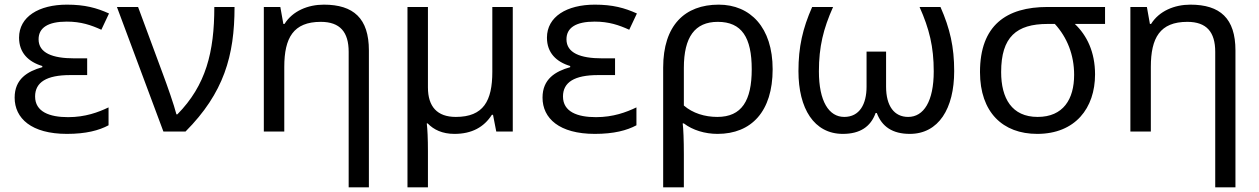

<svg xmlns="http://www.w3.org/2000/svg" viewBox="-20 -566 5416 826"><path d="M268 10C350 10 406 -5 447 -27V-104C403 -83 347 -62 273 -62C193 -62 131 -85 131 -151C131 -212 180 -243 282 -243H355V-315H299C206 -315 146 -338 146 -397C146 -447 187 -473 267 -473C329 -473 372 -458 416 -438L449 -508C396 -532 345 -546 268 -546C147 -546 62 -494 62 -404C62 -339 102 -300 162 -282V-277C98 -259 43 -226 43 -146C43 -57 115 10 268 10Z M683 0H778C943 -166 989 -326 989 -536H902C902 -342 866 -199 743 -74H739C729 -114 699 -199 681 -247L574 -536H483Z M1480 240H1567V-349C1567 -487 1501 -546 1373 -546C1305 -546 1239 -519 1204 -463H1199L1186 -536H1115V0H1203V-278C1203 -403 1242 -472 1360 -472C1443 -472 1480 -428 1480 -343Z M1733 240H1821V84C1821 30 1819 -11 1816 -35H1820C1846 -8 1883 10 1935 10C2010 10 2062 -19 2096 -72H2101L2115 0H2186V-536H2098V-257C2098 -132 2060 -63 1941 -63C1861 -63 1821 -107 1821 -190V-536H1733Z M2539 10C2621 10 2677 -5 2718 -27V-104C2674 -83 2618 -62 2544 -62C2464 -62 2402 -85 2402 -151C2402 -212 2451 -243 2553 -243H2626V-315H2570C2477 -315 2417 -338 2417 -397C2417 -447 2458 -473 2538 -473C2600 -473 2643 -458 2687 -438L2720 -508C2667 -532 2616 -546 2539 -546C2418 -546 2333 -494 2333 -404C2333 -339 2373 -300 2433 -282V-277C2369 -259 2314 -226 2314 -146C2314 -57 2386 10 2539 10Z M2833 240H2922V98C2922 38 2920 -13 2917 -35H2922C2960 -6 3013 10 3067 10C3213 10 3304 -87 3304 -268C3304 -448 3208 -546 3072 -546C2926 -546 2833 -457 2833 -275ZM3066 -63C3012 -63 2960 -79 2922 -112V-274C2922 -406 2969 -472 3068 -472C3171 -472 3214 -405 3214 -268C3214 -133 3171 -63 3066 -63Z M3606 10C3680 10 3726 -21 3747 -80H3752C3774 -21 3820 10 3894 10C4018 10 4085 -99 4085 -260C4085 -364 4067 -443 4026 -536H3936C3978 -442 3997 -365 3997 -259C3997 -130 3954 -63 3887 -63C3827 -63 3792 -110 3792 -193V-344H3708V-193C3708 -118 3678 -63 3612 -63C3546 -63 3503 -130 3503 -259C3503 -365 3522 -442 3564 -536H3474C3433 -443 3415 -364 3415 -260C3415 -99 3482 10 3606 10Z M4442 10C4606 10 4691 -101 4691 -246C4691 -342 4656 -414 4604 -463H4734V-536H4487C4309 -536 4196 -457 4196 -256C4196 -83 4294 10 4442 10ZM4444 -63C4333 -63 4287 -143 4287 -256C4287 -407 4353 -463 4487 -463H4518C4571 -405 4601 -330 4601 -244C4601 -139 4554 -63 4444 -63Z M5208 240H5295V-349C5295 -487 5229 -546 5101 -546C5033 -546 4967 -519 4932 -463H4927L4914 -536H4843V0H4931V-278C4931 -403 4970 -472 5088 -472C5171 -472 5208 -428 5208 -343Z"/></svg>

Font: Noto Sans Math
Style: Regular
Weight: 400
Designer: Monotype Design Team, Delve Withrington, Jeff Kellem
Foundry: Monotype Imaging Inc., Delve Fonts LLC
Version: Version 3.000